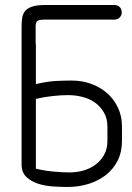

<svg xmlns="http://www.w3.org/2000/svg" viewBox="-20 -745 526 765"><path d="M466 -184Q466 -139 448.5 -104.5Q431 -70 401 -47Q371 -24 332 -12Q293 0 250 0Q224 0 192 -2Q160 -4 132 -13Q104 -22 85 -40Q66 -58 66 -90V-641Q66 -659 68.5 -674.5Q71 -690 80 -701Q89 -712 107.5 -718.5Q126 -725 159 -725H436Q449 -725 457 -717Q465 -709 465 -695Q465 -684 457 -675.5Q449 -667 436 -667H159Q135 -667 128.5 -661Q122 -655 122 -641V-572Q123 -571 123 -566V-410Q171 -421 204 -422.5Q237 -424 260 -424H267Q307 -424 343 -411Q379 -398 406.5 -374Q434 -350 450 -316Q466 -282 466 -241ZM408 -240Q408 -273 394 -297Q380 -321 358 -336.5Q336 -352 308 -359Q280 -366 252 -366Q224 -366 191 -362.5Q158 -359 123 -351V-73Q155 -65 191.5 -61.5Q228 -58 257 -58Q285 -58 312 -65.5Q339 -73 360.5 -89Q382 -105 395 -128.5Q408 -152 408 -184Z"/></svg>

Font: VDS
Style: Thin
Weight: 100
Width: 0
Designer: artmaker
Foundry: artmaker
Version: Version 1.000 2012 initial release